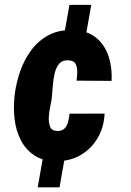

<svg xmlns="http://www.w3.org/2000/svg" viewBox="-20 -664 548 803"><path d="M361.8 -643.6 336.4 -501H245.1L270.5 -643.6ZM253.9 -22.5 229 119.6H137.7L162.6 -22.5ZM219.2 -116.2Q239.3 -115.7 250 -126.7Q260.7 -137.7 264.9 -154.8Q269 -171.9 271 -188.5L417.5 -189Q415 -131.8 388.2 -86.4Q361.3 -41 316.2 -14.9Q271 11.2 212.4 9.8Q157.7 9.3 122.1 -15.1Q86.4 -39.6 66.7 -78.6Q46.9 -117.7 41.3 -164.1Q35.6 -210.4 40.5 -256.8L41.5 -268.6Q47.9 -318.4 64.7 -366.7Q81.5 -415 111.1 -454.6Q140.6 -494.1 182.9 -516.8Q225.1 -539.6 282.7 -538.1Q343.8 -537.1 380.9 -507.1Q418 -477.1 433.8 -429.2Q449.7 -381.3 446.8 -325.7L300.3 -326.7Q302.2 -341.3 303 -361.1Q303.7 -380.9 296.6 -395.8Q289.6 -410.6 267.1 -411.6Q241.7 -413.6 228 -397.7Q214.4 -381.8 208.7 -357.9Q203.1 -334 201.2 -309.3Q199.2 -284.7 197.8 -268.6L196.8 -257.3Q196.3 -247.1 191.2 -224.1Q186 -201.2 184.3 -176.8Q182.6 -152.3 189.5 -134.5Q196.3 -116.7 219.2 -116.2Z"/></svg>

Font: Roboto Condensed Black
Style: Italic
Weight: 900
Italic angle: -12°
Designer: Christian Robertson
Foundry: Google
Version: Version 3.008; 2023